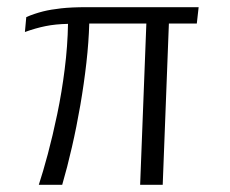

<svg xmlns="http://www.w3.org/2000/svg" viewBox="-20 -515 640 535"><path d="M88.1 0Q99.5 -34.6 113.2 -85.5Q126.8 -136.3 139.5 -197.1Q152.2 -257.8 160.3 -322.6Q168.5 -387.3 169.5 -448.5Q134.2 -447.8 106.9 -442.2Q79.5 -436.7 49.4 -425.8L53.2 -467.3Q64.3 -472.3 75.8 -476.1Q87.3 -480 100.3 -483.3Q121.6 -488.6 150.6 -491.8Q179.6 -495 221.6 -495H533.5L528.4 -449.4H450.6L433.4 0H370.5L387.8 -449.4H228.7Q227.3 -398.1 220.7 -339.9Q214.1 -281.7 203.8 -221.8Q193.5 -162 180.4 -105Q167.4 -48.1 153.3 0Z"/></svg>

Font: Alumni Sans Thin
Style: Italic
Weight: 100
Italic angle: -8°
Designer: Robert E. Leuschke
Foundry: Robert E. Leuschke
Version: Version 1.016